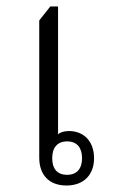

<svg xmlns="http://www.w3.org/2000/svg" viewBox="-20 -570 348 592"><path d="M185 2C238 2 270 -31 270 -82C270 -135 238 -166 192 -166C177 -166 164 -161 159 -156V-550H135L101 -507V-84C101 -29 133 2 185 2ZM187 -31C156 -31 141 -50 141 -82C141 -114 156 -134 187 -134C218 -134 233 -114 233 -82C233 -50 217 -31 187 -31Z"/></svg>

Font: Noto Serif Thai SemiCondensed Light
Style: Regular
Weight: 300
Width: 4
Designer: Monotype Design Team
Foundry: Monotype Imaging Inc.
Version: Version 2.002